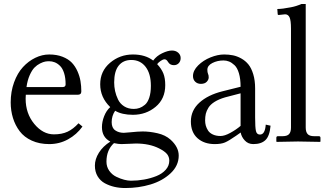

<svg xmlns="http://www.w3.org/2000/svg" viewBox="-20 -718 1661 973"><path d="M114.3 -276.9H297.9Q312.5 -276.9 312.5 -290.5Q312.5 -323.7 304.7 -347.9Q296.9 -372.1 283.9 -384.5Q271 -397 257.3 -402.3Q243.7 -407.7 228.5 -407.7Q219.2 -407.7 209.2 -406Q199.2 -404.3 183.3 -396.5Q167.5 -388.7 154.8 -375.7Q142.1 -362.8 130.6 -337.2Q119.1 -311.5 114.3 -276.9ZM377.9 -93.3 397.9 -76.7Q368.7 -36.1 325 -12Q281.2 12.2 229.5 12.2Q179.7 12.2 141.1 -5.4Q102.5 -22.9 79.8 -53Q57.1 -83 45.7 -120.1Q34.2 -157.2 34.2 -199.2Q34.2 -253.9 51.3 -300.8Q68.4 -347.7 96.2 -377.9Q124 -408.2 158.7 -425Q193.4 -441.9 229.5 -441.9Q267.6 -441.9 296.9 -430.4Q326.2 -418.9 343.8 -400.6Q361.3 -382.3 372.6 -356.9Q383.8 -331.5 387.9 -306.9Q392.1 -282.2 392.1 -254.9Q392.1 -237.8 374 -237.8H110.8Q109.9 -227.1 109.9 -217.8Q109.9 -143.1 153.6 -90.1Q197.3 -37.1 253.4 -37.1Q293.5 -37.1 322.3 -50.5Q351.1 -64 377.9 -93.3Z M744.6 -283.2Q744.6 -344.7 717.8 -379.4Q690.9 -414.1 645.5 -414.1Q604.5 -414.1 581.5 -385.5Q558.6 -356.9 558.6 -300.3Q558.6 -278.3 563.2 -256.8Q567.9 -235.4 578.1 -213.9Q588.4 -192.4 609.1 -179.2Q629.9 -166 658.2 -166Q673.3 -166 686.8 -170.7Q700.2 -175.3 714.1 -186.8Q728 -198.2 736.3 -222.9Q744.6 -247.6 744.6 -283.2ZM557.6 7.3Q519.5 42 519.5 101.1Q519.5 127.4 533.7 147.5Q547.9 167.5 569.1 177.7Q590.3 188 609.4 192.9Q628.4 197.8 643.6 197.8Q677.2 197.8 710.2 191.9Q743.2 186 772.5 174.3Q801.8 162.6 819.8 142.3Q837.9 122.1 837.9 96.2Q837.9 76.7 826.2 62.5Q814.5 48.3 785.6 33.7Q736.8 9.3 668.5 9.3Q656.2 9.3 635.3 10.7Q613.8 12.2 594.7 12.2Q580.6 12.2 557.6 7.3ZM861.3 -387.7Q840.8 -387.7 831.1 -404.8Q823.7 -417.5 814 -417.5Q805.7 -417.5 794.2 -409.4Q782.7 -401.4 776.4 -393.1Q798.3 -369.6 807.9 -345.7Q817.4 -321.8 817.4 -286.6Q817.4 -217.3 768.8 -176.8Q720.2 -136.2 653.3 -136.2Q598.1 -136.2 563.5 -156.7Q545.9 -130.9 545.9 -99.1Q545.9 -69.8 564 -57.4Q582 -44.9 607.4 -44.9Q615.2 -44.9 638.7 -47.4Q681.2 -51.8 703.1 -51.8Q738.8 -51.8 778.3 -42.7Q817.9 -33.7 843.8 -10.7Q885.7 26.9 885.7 70.3Q885.7 121.6 844.5 160.2Q803.2 198.7 742.9 216.8Q682.6 234.9 615.2 234.9Q585.9 234.9 560.1 229Q534.2 223.1 511.2 210.7Q488.3 198.2 474.6 175.3Q460.9 152.3 460.9 121.1Q460.9 88.4 481.2 55.9Q501.5 23.4 539.1 -0.5Q496.6 -22.5 496.6 -73.7Q496.6 -100.6 507.8 -129.2Q519 -157.7 538.6 -175.3Q487.8 -224.1 487.8 -291Q487.8 -357.4 537.6 -399.7Q587.4 -441.9 653.8 -441.9Q716.3 -441.9 756.3 -411.1Q773.4 -434.6 802 -448.2Q830.6 -461.9 851.6 -461.9Q870.6 -461.9 883.1 -450.9Q895.5 -439.9 895.5 -423.8Q895.5 -407.7 885.7 -397.7Q876 -387.7 861.3 -387.7Z M1199.2 -245.1 1120.6 -224.6Q1088.9 -215.3 1067.6 -201.9Q1046.4 -188.5 1036.4 -172.4Q1026.4 -156.2 1022.9 -141.4Q1019.5 -126.5 1019.5 -107.4Q1019.5 -94.2 1022.9 -81.5Q1026.4 -68.8 1034.4 -56.4Q1042.5 -43.9 1058.8 -36.4Q1075.2 -28.8 1097.7 -28.8Q1118.2 -28.8 1147.2 -44.7Q1176.3 -60.5 1199.2 -80.1ZM1263.7 12.2Q1237.3 12.2 1220.5 -6.1Q1203.6 -24.4 1199.7 -46.4L1176.8 -30.3Q1139.6 -4.4 1120.1 3.9Q1100.6 12.2 1068.4 12.2Q1014.2 12.2 980.7 -17.8Q947.3 -47.9 947.3 -102.5Q947.3 -158.2 990.2 -197.5Q1033.2 -236.8 1107.4 -255.4L1199.2 -278.3Q1199.2 -318.4 1190.9 -346.4Q1182.6 -374.5 1168.5 -387.7Q1154.3 -400.9 1140.9 -406.2Q1127.4 -411.6 1112.8 -411.6Q1081.5 -411.6 1056.2 -398.7Q1030.8 -385.7 1030.8 -364.3Q1030.8 -351.6 1034.2 -343.8Q1037.6 -337.9 1037.6 -325.7Q1037.6 -314 1027.6 -303.5Q1017.6 -293 998 -293Q980.5 -293 969.2 -304Q958 -314.9 958 -332.5Q958 -360.4 984.1 -386.5Q1010.3 -412.6 1046.9 -427.2Q1083.5 -441.9 1115.7 -441.9Q1139.6 -441.9 1160.4 -437.7Q1181.2 -433.6 1202.4 -421.9Q1223.6 -410.2 1238.8 -391.6Q1253.9 -373 1263.4 -341.8Q1272.9 -310.5 1272.9 -269.5V-122.6Q1272.9 -71.8 1277.1 -54Q1281.2 -36.1 1297.4 -36.1Q1323.2 -36.1 1326.7 -86.4L1351.1 -81.1Q1346.7 -28.8 1325.4 -8.3Q1304.2 12.2 1263.7 12.2Z M1454.6 -71.8V-572.8Q1454.6 -614.3 1447.5 -629.9Q1440.4 -645.5 1424.8 -645.5L1392.6 -642.1Q1387.2 -642.1 1387.2 -647L1385.3 -672.4Q1410.6 -672.4 1454.6 -681.2Q1481 -686 1507.3 -697.8H1529.3V-71.8Q1529.3 -49.3 1539.1 -38.6Q1548.8 -27.8 1572.3 -27.8H1595.7Q1604 -27.8 1604 -19.5V-1L1602.1 1Q1529.3 -1 1490.2 -1L1382.3 1L1380.4 -1V-19.5Q1380.4 -27.8 1388.2 -27.8H1411.6Q1435.5 -27.8 1445.1 -38.6Q1454.6 -49.3 1454.6 -71.8Z"/></svg>

Font: Libertinage
Style: b
Weight: 400
Designer: OSP
Foundry: OSP
Version: Version 1.0; 2008; OFL relea